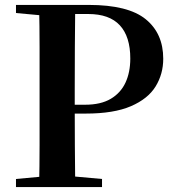

<svg xmlns="http://www.w3.org/2000/svg" viewBox="-20 -761 713 781"><path d="M45 0V-33L198 -47H239L395 -33V0ZM139 0Q141 -85 141 -171.5Q141 -258 141 -346V-394Q141 -481 141 -567.5Q141 -654 139 -741H286Q285 -656 284.5 -568.5Q284 -481 284 -394V-324Q284 -253 284.5 -170Q285 -87 286 0ZM213 -299V-335H326Q390 -335 430.5 -359Q471 -383 490.5 -425Q510 -467 510 -523Q510 -612 467.5 -658Q425 -704 339 -704H213V-741H341Q501 -741 572.5 -683Q644 -625 644 -522Q644 -460 613 -409.5Q582 -359 512.5 -329Q443 -299 329 -299ZM45 -708V-741H213V-694H198Z"/></svg>

Font: Noto Serif SC ExtraLight
Style: Bold
Weight: 700
Version: Version 2.002-H1;hotconv 1.1.0;makeotfexe 2.6.0